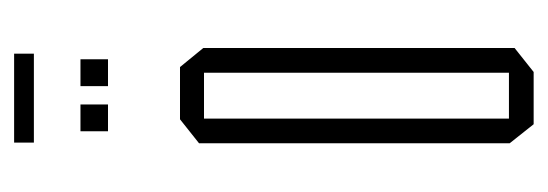

<svg xmlns="http://www.w3.org/2000/svg" viewBox="-272 -504 776 272"><g transform="rotate(-90 116.0 -368.0)"><path d="M84 -467V-501H157L184 -468V-467ZM76 0 49 -34V-35H149V0ZM49 -35V-474L83 -501H84V-35ZM149 0V-467H184V-27L150 0ZM130 -603V-642H168V-603ZM66 -603V-642H104V-603ZM50 -708V-736H176V-708Z"/></g></svg>

Font: Foldit ExtraLight
Style: Regular
Weight: 250
Version: Version 1.003